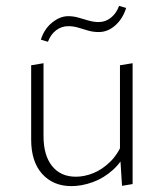

<svg xmlns="http://www.w3.org/2000/svg" viewBox="-20 -629 556 653"><path d="M223 4Q161 4 123.5 -37.5Q86 -79 86 -154V-407L128 -414V-166Q128 -101 157 -64.5Q186 -28 238 -28Q267 -28 297 -40Q327 -52 354 -78Q381 -104 398 -146L416 -127Q397 -81 365 -52Q333 -23 295.5 -9.5Q258 4 223 4ZM395 3 388 -108V-407L431 -414V-3ZM143 -487 119 -494Q130 -530 157 -552Q184 -574 212 -574Q230 -574 247 -569Q264 -564 281.5 -559Q299 -554 316 -554Q339 -554 357.5 -569Q376 -584 385 -609L409 -602Q398 -566 372.5 -543Q347 -520 316 -520Q297 -520 279.5 -525Q262 -530 246 -535Q230 -540 212 -540Q190 -540 171.5 -526.5Q153 -513 143 -487Z"/></svg>

Font: Ysabeau ExtraLight
Style: Regular
Weight: 250
Designer: Christian Thalmann (Catharsis Fonts)
Version: Version 2.002